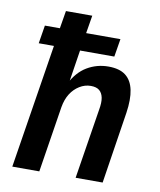

<svg xmlns="http://www.w3.org/2000/svg" viewBox="-80 -769 693 833"><g transform="rotate(10 266.0 -352.5)"><path d="M31 0 118 -547H51L64 -627H130L143 -705H259L246 -626H397L384 -547H233L209 -393H202Q230 -449 273 -474.5Q316 -500 367 -500Q416 -500 443 -479Q470 -458 478.5 -417Q487 -376 478 -316L429 0H310L359 -308Q365 -341 361 -361.5Q357 -382 344 -393Q331 -404 306 -404Q280 -404 256.5 -389.5Q233 -375 217.5 -350.5Q202 -326 196 -291L150 0Z"/></g></svg>

Font: Nunito Sans 10pt Condensed
Style: Bold Italic
Weight: 700
Width: 3
Italic angle: -9°
Designer: Vernon Adams
Foundry: Vernon Adams
Version: Version 3.101;gftools[0.9.27]